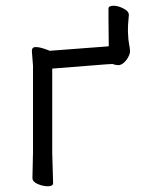

<svg xmlns="http://www.w3.org/2000/svg" viewBox="-20 -639 516 669"><path d="M433 -460Q433 -452 427 -440.5Q421 -429 411.5 -420.5Q402 -412 392 -412Q383 -412 372 -416Q362 -416 352 -415L162 -400V-107L165 -1Q165 10 147 10Q129 10 111 2Q93 -6 93 -19L95 -108V-410L91 -461Q91 -475 104 -475Q117 -475 134.5 -469Q152 -463 153 -462L351 -477L359 -478Q359 -511 358 -571V-609Q358 -619 376 -619Q391 -619 410 -609.5Q429 -600 429 -587Q425 -550 426 -524Q427 -498 430 -484Q433 -470 433 -460Z"/></svg>

Font: LXGW WenKai
Style: Regular
Weight: 400
Designer: LXGW / Fontworks Inc.
Foundry: LXGW / Fontworks Inc.
Version: Version 1.520; June 14, 2025